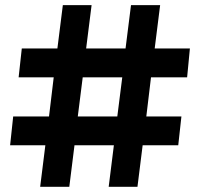

<svg xmlns="http://www.w3.org/2000/svg" viewBox="-20 -720 772 740"><path d="M701.2 -421.9H562L543.9 -271H679.2L667 -160.2H529.8L509.8 0H398.9L418.9 -160.2H267.1L247.1 0H134.8L154.8 -160.2H19L30.8 -271H168.9L187 -421.9H51.8L64 -533.2H201.2L222.2 -700.2H333L312 -533.2H463.9L484.9 -700.2H597.2L576.2 -533.2H711.9ZM432.1 -271 451.2 -421.9H298.8L279.8 -271Z"/></svg>

Font: Montserrat arm SemiBold
Style: Regular
Weight: 600
Designer: Julieta Ulanovsky
Foundry: Julieta Ulanovsky
Version: Version 6.000;PS 006.000;hotconv 1.0.88;makeotf.lib2.5.64775